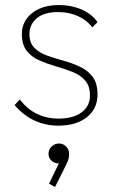

<svg xmlns="http://www.w3.org/2000/svg" viewBox="-20 -490 457 764"><path d="M212 10Q175 10 142.5 -0.5Q110 -11 84 -29.5Q58 -48 38 -72L59 -94Q89 -55 128 -36.5Q167 -18 213 -18Q270 -18 304 -42.5Q338 -67 338 -110Q338 -148 318.5 -170Q299 -192 268 -204Q237 -216 202.5 -226Q168 -236 137 -249.5Q106 -263 86.5 -287.5Q67 -312 67 -354Q67 -388 85 -414Q103 -440 136 -455Q169 -470 214 -470Q263 -470 304 -452.5Q345 -435 368 -402L347 -381Q327 -409 291 -425.5Q255 -442 211 -442Q155 -442 126 -417Q97 -392 97 -355Q97 -320 116.5 -300Q136 -280 167 -269Q198 -258 232.5 -248.5Q267 -239 298 -224.5Q329 -210 348.5 -184.5Q368 -159 368 -114Q368 -57 325.5 -23.5Q283 10 212 10ZM199 254 175 241 221 146 235 144Q233 151 227 155.5Q221 160 211 160Q196 160 184.5 149Q173 138 173 122Q173 105 185.5 93Q198 81 215 81Q231 81 243 93Q255 105 255 122Q255 129 253.5 138.5Q252 148 244 164Z"/></svg>

Font: Outfit Thin Thin
Style: Regular
Weight: 250
Version: Version 1.100;gftools[0.9.27]